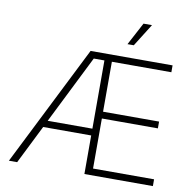

<svg xmlns="http://www.w3.org/2000/svg" viewBox="-98 -1042 1164 1142"><g transform="rotate(10 484.5 -471.0)"><path d="M29.8 0 395 -727.5H890.1V-686H530.8V-384.3H869.1V-343.3H530.8V-41H899.4V0H485.8V-232.9H195.8L79.6 0ZM215.8 -273.9H485.8V-686H421.4ZM604 -805.2 676.8 -941.9H728L642.1 -805.2Z"/></g></svg>

Font: Inter Extra Light
Style: Regular
Weight: 200
Designer: Rasmus Andersson
Foundry: rsms
Version: Version 4.000;git-3c8e0fc